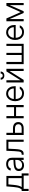

<svg xmlns="http://www.w3.org/2000/svg" viewBox="2480 -3227 898 5898"><g transform="rotate(-90 2929.0 -278.0)"><path d="M9.8 -61.5H55.7Q78.6 -86.9 93.8 -118.7Q108.9 -150.4 118.4 -196.5Q127.9 -242.7 133.8 -311.5L152.3 -530.3H472.7V-61.5H551.8V151.4H485.4V0H76.2V151.4H9.8ZM406.2 -61.5V-468.8H213.9L199.2 -311.5Q190.4 -220.7 175 -160.9Q159.7 -101.1 130.9 -61.5Z M819.3 -305.7Q853.5 -308.1 895.3 -310.3Q937 -312.5 965.8 -314V-364.3Q965.8 -418 932.4 -448.2Q898.9 -478.5 836.9 -478.5Q785.6 -478.5 751.7 -456.8Q717.8 -435.1 708 -398.4H638.7Q644 -439.9 671.1 -471.7Q698.2 -503.4 742.2 -520.8Q786.1 -538.1 840.8 -538.1Q886.7 -538.1 929.9 -522.2Q973.1 -506.3 1002.7 -466.3Q1032.2 -426.3 1032.2 -358.4V0H965.8V-82H961.9Q943.4 -43 901.9 -15.6Q860.4 11.7 798.8 11.7Q750 11.7 710.2 -7.3Q670.4 -26.4 647.2 -62.5Q624 -98.6 624 -148.4Q624 -224.1 677 -261.2Q730 -298.3 819.3 -305.7ZM808.6 -47.9Q856 -47.9 891.6 -68.6Q927.2 -89.4 946.5 -124.5Q965.8 -159.7 965.8 -202.1V-258.8L829.1 -249Q759.3 -244.1 724.9 -217.8Q690.4 -191.4 690.4 -145.5Q690.4 -99.6 723.1 -73.7Q755.9 -47.9 808.6 -47.9Z M1125 -61.5H1141.6Q1178.7 -61.5 1197 -80.6Q1215.3 -99.6 1223.1 -145.3Q1231 -190.9 1235.4 -284.2L1246.1 -530.3H1586.9V0H1521.5V-468.8H1309.6L1299.8 -261.7Q1294.9 -167.5 1281.7 -112.3Q1268.6 -57.1 1237.3 -28.6Q1206.1 0 1148.4 0H1125Z M2128.9 -166Q2128.9 -116.7 2106.7 -79.1Q2084.5 -41.5 2042 -20.8Q1999.5 0 1940.4 0H1730.5V-530.3H1797.9V-328.1H1940.4Q2000 -328.1 2042.2 -308.3Q2084.5 -288.6 2106.7 -252.2Q2128.9 -215.8 2128.9 -166ZM1940.4 -61.5Q1995.6 -61.5 2029.1 -88.6Q2062.5 -115.7 2062.5 -163.1Q2062.5 -211.4 2029.1 -239Q1995.6 -266.6 1940.4 -266.6H1797.9V-61.5Z M2312.5 -295.9H2585.9V-530.3H2652.3V0H2585.9V-233.4H2312.5V0H2245.1V-530.3H2312.5Z M2769.5 -261.7Q2769.5 -341.3 2799.1 -404.3Q2828.6 -467.3 2881.8 -502.7Q2935.1 -538.1 3002.9 -538.1Q3063 -538.1 3114.7 -509.3Q3166.5 -480.5 3198 -421.4Q3229.5 -362.3 3229.5 -276.4V-245.1H2835.9Q2837.4 -185.5 2859.4 -141.4Q2881.3 -97.2 2920.9 -73Q2960.4 -48.8 3012.7 -48.8Q3063 -48.8 3096.9 -69.8Q3130.9 -90.8 3147.5 -120.1H3218.8Q3207 -83 3178.5 -53.2Q3149.9 -23.4 3107.4 -6.3Q3064.9 10.7 3012.7 10.7Q2939 10.7 2884 -23.7Q2829.1 -58.1 2799.3 -119.9Q2769.5 -181.6 2769.5 -261.7ZM3161.1 -302.7Q3161.1 -352.1 3141.1 -392.1Q3121.1 -432.1 3085.2 -454.8Q3049.3 -477.5 3003.9 -477.5Q2957 -477.5 2919.9 -454.1Q2882.8 -430.7 2861.1 -390.6Q2839.4 -350.6 2836.4 -302.7Z M3685.5 -530.3H3763.7V0H3697.3V-435.5L3423.8 0H3344.7V-530.3H3412.1V-94.7ZM3554.7 -593.8Q3516.6 -593.8 3488.3 -607.9Q3460 -622.1 3444.8 -647.7Q3429.7 -673.3 3429.7 -707H3491.2Q3491.2 -678.7 3506.8 -661.1Q3522.5 -643.6 3554.7 -643.6Q3586.9 -643.6 3603 -661.1Q3619.1 -678.7 3619.1 -707H3680.7Q3680.7 -673.3 3665.3 -647.7Q3649.9 -622.1 3621.3 -607.9Q3592.8 -593.8 3554.7 -593.8Z M3974.6 -530.3V-61.5H4187.5V-530.3H4253.9V-61.5H4466.8V-530.3H4533.2V0H3907.2V-530.3Z M4650.4 -261.7Q4650.4 -341.3 4679.9 -404.3Q4709.5 -467.3 4762.7 -502.7Q4815.9 -538.1 4883.8 -538.1Q4943.8 -538.1 4995.6 -509.3Q5047.4 -480.5 5078.9 -421.4Q5110.4 -362.3 5110.4 -276.4V-245.1H4716.8Q4718.3 -185.5 4740.2 -141.4Q4762.2 -97.2 4801.8 -73Q4841.3 -48.8 4893.6 -48.8Q4943.8 -48.8 4977.8 -69.8Q5011.7 -90.8 5028.3 -120.1H5099.6Q5087.9 -83 5059.3 -53.2Q5030.8 -23.4 4988.3 -6.3Q4945.8 10.7 4893.6 10.7Q4819.8 10.7 4764.9 -23.7Q4710 -58.1 4680.2 -119.9Q4650.4 -181.6 4650.4 -261.7ZM5042 -302.7Q5042 -352.1 5022 -392.1Q5002 -432.1 4966.1 -454.8Q4930.2 -477.5 4884.8 -477.5Q4837.9 -477.5 4800.8 -454.1Q4763.7 -430.7 4741.9 -390.6Q4720.2 -350.6 4717.3 -302.7Z M5702.1 -530.3H5786.1V0H5719.7V-427.7L5532.2 0H5479.5L5293 -431.2V0H5225.6V-530.3H5311.5L5505.9 -91.8Z"/></g></svg>

Font: Pretendard GOV Light
Style: Regular
Weight: 300
Designer: Base glyphs from Inter by Rasmus Andersson; Hangeul glyphs from Noto Sans CJK(Source Han Sans) by Jang Soo-young and Kan
Foundry: Kil Hyung-jin
Version: Version 1.309